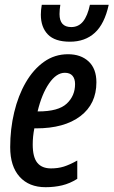

<svg xmlns="http://www.w3.org/2000/svg" viewBox="-20 -778 478 808"><path d="M171.9 9.8Q102.1 9.8 62.5 -34.2Q22.9 -78.1 22.9 -158.7Q22.9 -235.4 39.8 -305.7Q56.6 -376 88.4 -430.9Q120.1 -485.8 165 -517.8Q210 -549.8 266.1 -549.8Q320.3 -549.8 353 -519.3Q385.7 -488.8 385.7 -431.6Q385.7 -340.3 318.1 -289.1Q250.5 -237.8 131.8 -237.8H124.5Q117.7 -203.6 117.7 -169.9Q117.7 -116.7 137 -93Q156.2 -69.3 194.8 -69.3Q224.1 -69.3 248.5 -76.9Q272.9 -84.5 305.2 -102.5V-25.4Q274.4 -5.9 241.5 2Q208.5 9.8 171.9 9.8ZM138.2 -309.1H141.6Q225.6 -309.1 260.7 -341.8Q295.9 -374.5 295.9 -424.3Q295.9 -446.3 285.2 -459Q274.4 -471.7 252.9 -471.7Q217.3 -471.7 186.5 -427Q155.8 -382.3 138.2 -309.1ZM274.4 -602.5Q210.9 -602.5 181.4 -633.1Q151.9 -663.6 151.9 -716.3Q151.9 -735.4 155.8 -757.8H233.9Q232.4 -748 231.4 -738Q230.5 -728 230.5 -718.8Q230.5 -664.1 279.8 -664.1Q310.5 -664.1 329.6 -687.7Q348.6 -711.4 358.4 -757.8H437.5Q419.9 -677.2 378.9 -639.9Q337.9 -602.5 274.4 -602.5Z"/></svg>

Font: Open Sans Condensed SemiBold
Style: Italic
Weight: 600
Width: 3
Italic angle: -12°
Designer: Monotype Design Team
Foundry: Monotype Imaging Inc.
Version: Version 3.000; ttfautohint (v1.8.4)